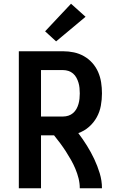

<svg xmlns="http://www.w3.org/2000/svg" viewBox="-20 -1010 640 1030"><path d="M81 0V-735H319Q348 -735 376.5 -729Q405 -723 430.5 -708.5Q456 -694 475.5 -672Q495 -650 506.5 -623.5Q518 -597 522.5 -568Q527 -539 527 -509Q527 -476 521 -443Q515 -410 499 -381Q483 -352 457.5 -329.5Q432 -307 400 -296Q425 -263 446.5 -228.5Q468 -194 485.5 -157Q503 -120 515 -80.5Q527 -41 527 0H408Q408 -27 401.5 -53Q395 -79 384.5 -104Q374 -129 361 -152Q348 -175 333.5 -197.5Q319 -220 303 -241.5Q287 -263 270 -284H200V0ZM200 -385H319Q333 -385 347 -389.5Q361 -394 372 -403.5Q383 -413 390 -425.5Q397 -438 401 -452Q405 -466 406.5 -480.5Q408 -495 408 -509Q408 -524 406.5 -538.5Q405 -553 401 -566.5Q397 -580 390 -593Q383 -606 372 -615.5Q361 -625 347 -629.5Q333 -634 319 -634H200ZM281 -788 222 -842 361 -990 439 -920Z"/></svg>

Font: Zed Sans Extended
Style: Bold
Weight: 700
Width: 7
Designer: Belleve Invis
Foundry: Belleve Invis
Version: Version 1.0.0; ttfautohint (v1.8.4)